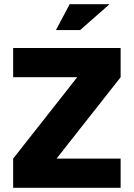

<svg xmlns="http://www.w3.org/2000/svg" viewBox="-20 -900 640 920"><path d="M558 -670H43V-530H350L43 -140V0H558V-140H251L558 -530ZM248 -756H364L505 -880H314Z"/></svg>

Font: LT Wave Mono Black
Style: Regular
Weight: 900
Designer: Daniel Lyons
Version: Version 2.5 (Glyphs App)